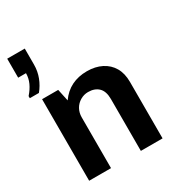

<svg xmlns="http://www.w3.org/2000/svg" viewBox="-186 -919 970 1042"><g transform="rotate(-30 298.5 -398.0)"><path d="M68 0V-511H169L185 -436Q215 -479 257.5 -500Q300 -521 354 -521Q406 -521 445.5 -501Q485 -481 506.5 -444Q528 -407 528 -354V0H392V-325Q392 -374 368 -397Q344 -420 303 -420Q277 -420 254 -406.5Q231 -393 218 -370Q205 -347 205 -318V0ZM13 -549V-562Q37 -589 50 -617.5Q63 -646 63 -677H14V-796H124V-696Q124 -654 109.5 -616.5Q95 -579 70 -549Z"/></g></svg>

Font: Chivo Medium SemiBold
Style: Regular
Weight: 600
Version: Version 2.002